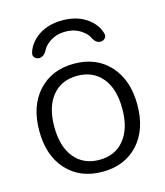

<svg xmlns="http://www.w3.org/2000/svg" viewBox="-113 -855 795 927"><g transform="rotate(-15 284.5 -391.5)"><path d="M465.8 -653.3Q468.8 -640.6 460 -631.3Q451.2 -622.1 438.5 -622.1Q414.1 -622.1 399.4 -652.3Q390.6 -670.9 370.1 -685.5Q335 -712.9 285.2 -712.9Q235.4 -712.9 200.2 -685.5Q180.7 -670.9 170.9 -652.3Q155.3 -622.1 130.9 -622.1Q118.2 -622.1 109.4 -631.3Q100.6 -640.6 103.5 -653.3Q114.3 -694.3 152.3 -726.6Q205.1 -769.5 285.2 -769.5Q365.2 -769.5 418 -726.6Q456.1 -694.3 465.8 -653.3ZM160.6 -127.9Q206.1 -72.3 285.2 -72.3Q364.3 -72.3 409.7 -127.9Q455.1 -183.6 455.1 -282.7Q455.1 -381.8 409.7 -437Q364.3 -492.2 285.2 -492.2Q206.1 -492.2 160.6 -437Q115.2 -381.8 115.2 -282.7Q115.2 -183.6 160.6 -127.9ZM463.4 -85.4Q396.5 -12.7 285.2 -12.7Q173.8 -12.7 106.9 -85.4Q40 -158.2 40 -282.2Q40 -406.2 106.9 -479.5Q173.8 -552.7 285.2 -552.7Q396.5 -552.7 463.4 -479.5Q530.3 -406.2 530.3 -282.2Q530.3 -158.2 463.4 -85.4Z"/></g></svg>

Font: Gen Jyuu Gothic Normal
Style: Regular
Weight: 300
Designer: [Source Han Sans]
Ryoko NISHIZUKA  (kana & ideographs); Paul D. Hunt (Latin, Greek & Cyrillic); Wenlong ZHANG  (bopomofo
Version: Version 1.002.20150607